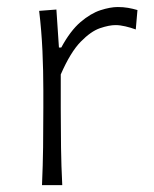

<svg xmlns="http://www.w3.org/2000/svg" viewBox="-20 -540 449 560"><path d="M102.5 0Q105 -57.1 105.7 -110.1Q106.4 -163.1 106.4 -226.1V-277.3Q106.4 -332.5 103.8 -391.6Q101.1 -450.7 94.2 -508.3L144.5 -512.2L151.9 -401.4H158.7Q185.1 -450.2 214.8 -475.6Q244.6 -501 273.2 -510.3Q301.8 -519.5 323.7 -519.5Q339.4 -519.5 353.5 -517.1Q367.7 -514.6 380.9 -510.7L376 -454.1Q361.3 -459.5 345.7 -463.1Q330.1 -466.8 316.9 -466.8Q298.3 -466.8 271.7 -457.8Q245.1 -448.7 215.3 -418.2Q185.5 -387.7 157.2 -322.8V-224.6Q157.2 -162.6 158 -109.9Q158.7 -57.1 161.6 0Z"/></svg>

Font: Pinar-FD Light
Style: Regular
Weight: 300
Designer: Amin Abedi
Version: Version 2.000